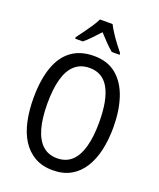

<svg xmlns="http://www.w3.org/2000/svg" viewBox="-170 -1046 959 1159"><g transform="rotate(20 309.5 -466.5)"><path d="M567 -358Q567 -279 552 -212Q537 -145 505.5 -95Q474 -45 425.5 -17.5Q377 10 310 10Q242 10 193 -18.5Q144 -47 113 -96.5Q82 -146 67.5 -213.5Q53 -281 53 -359Q53 -477 81.5 -558.5Q110 -640 167.5 -682Q225 -724 311 -724Q400 -724 456.5 -676Q513 -628 540 -545.5Q567 -463 567 -358ZM143 -358Q143 -264 161.5 -199Q180 -134 217 -100.5Q254 -67 310 -67Q366 -67 402.5 -100Q439 -133 457.5 -198Q476 -263 476 -358Q476 -500 435.5 -573.5Q395 -647 311 -647Q254 -647 216.5 -614Q179 -581 161 -516.5Q143 -452 143 -358ZM349 -943Q360 -921 377.5 -894Q395 -867 415 -840.5Q435 -814 452 -793V-783H402Q379 -802 356 -826Q333 -850 309 -876Q285 -850 261 -825Q237 -800 216 -783H167V-793Q185 -817 204.5 -843.5Q224 -870 241 -896Q258 -922 268 -943Z"/></g></svg>

Font: Noto Sans Thai Condensed
Style: Regular
Weight: 400
Width: 3
Designer: Monotype Design Team
Foundry: Monotype Imaging Inc.
Version: Version 2.002